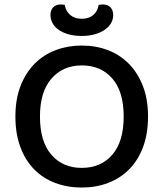

<svg xmlns="http://www.w3.org/2000/svg" viewBox="-20 -826 733 860"><path d="M643 -304Q643 -226 620.5 -166.5Q598 -107 558 -67Q518 -27 464 -6.5Q410 14 346 14Q282 14 227.5 -6.5Q173 -27 133.5 -67Q94 -107 71.5 -166.5Q49 -226 49 -304Q49 -382 72 -441Q95 -500 135 -540.5Q175 -581 229.5 -601.5Q284 -622 346 -622Q409 -622 463 -601.5Q517 -581 557 -540.5Q597 -500 620 -441Q643 -382 643 -304ZM534 -304Q534 -416 483 -474.5Q432 -533 346 -533Q262 -533 210.5 -474Q159 -415 159 -304Q159 -192 210 -133Q261 -74 346 -74Q432 -74 483 -133Q534 -192 534 -304ZM346 -742Q378 -742 397.5 -758.5Q417 -775 422 -804Q427 -805 431 -805.5Q435 -806 440 -806Q463 -806 475 -793Q487 -780 487 -758Q487 -740 478 -723.5Q469 -707 451 -694Q433 -681 406.5 -673Q380 -665 346 -665Q311 -665 284.5 -673Q258 -681 240.5 -694Q223 -707 214.5 -724Q206 -741 206 -758Q206 -780 218 -793Q230 -806 253 -806Q258 -806 262 -805.5Q266 -805 270 -804Q275 -775 295 -758.5Q315 -742 346 -742Z"/></svg>

Font: Baloo 2 Medium
Style: Regular
Weight: 500
Designer: Sarang Kulkarni and Ek Type
Foundry: Ek Type
Version: Version 1.640;hotconv 1.0.111;makeotfexe 2.5.65597; ttfautoh